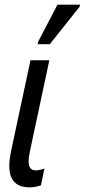

<svg xmlns="http://www.w3.org/2000/svg" viewBox="-20 -795 364 825"><path d="M142 -605H194L322 -766L324 -775H227L144 -616ZM105 10C124 10 141 7 156 1L171 -71C158 -66 145 -63 134 -63C113 -63 103 -75 103 -102C103 -114 105 -129 109 -147L192 -536H111L28 -148C23 -123 20 -102 20 -83C20 -20 49 9 105 10Z"/></svg>

Font: Noto Sans ExtraCondensed
Style: Italic
Weight: 400
Width: 2
Italic angle: -12°
Designer: Monotype Design Team
Foundry: Monotype Imaging Inc.
Version: Version 2.013